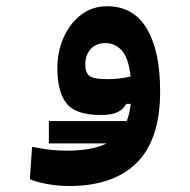

<svg xmlns="http://www.w3.org/2000/svg" viewBox="-20 -374 626 631"><path d="M140.6 97.2V23.9H396.5Q406.2 -1 409.7 -32.7H395Q385.7 -15.1 366.7 -5.6Q347.7 3.9 311 3.9Q228 3.9 198.2 -34.7Q168.5 -73.2 168.5 -149.9Q168.5 -204.1 189 -250.5Q209.5 -296.9 246.3 -325.2Q283.2 -353.5 332 -353.5Q418.5 -353.5 462.4 -280Q506.3 -206.5 506.3 -73.7Q506.3 84.5 429.4 160.9Q352.5 237.3 208 237.3Q173.3 237.3 138.4 231.4Q103.5 225.6 78.1 214.8L85.4 108.4Q114.3 114.3 140.4 117.7Q166.5 121.1 199.2 121.1Q238.8 121.1 272 115.5Q305.2 109.9 330.6 97.2ZM409.2 -122.6Q402.3 -184.6 379.9 -208.5Q357.4 -232.4 327.1 -232.4Q295.9 -232.4 278.1 -212.9Q260.3 -193.4 260.3 -162.1Q260.3 -135.3 273.9 -124.5Q287.6 -113.8 332.5 -113.8Q353.5 -113.8 371.3 -116Q389.2 -118.2 409.2 -122.6Z"/></svg>

Font: CaskaydiaCove NF SemiBold
Style: Regular
Weight: 600
Designer: Aaron Bell
Foundry: Saja Typeworks
Version: Version 2111.001; VTT 6.35;Nerd Fonts 3.2.1